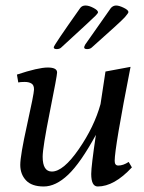

<svg xmlns="http://www.w3.org/2000/svg" viewBox="-20 -673 529 703"><path d="M337.9 9.8Q314 9.8 314 -36.1Q314 -64 331.1 -179.2Q274.9 -76.2 229.5 -33.2Q184.1 9.8 140.1 9.8Q96.2 9.8 75.2 -12.7Q54.2 -35.2 54.2 -69.3Q54.2 -103.5 79.1 -215.8Q104 -328.1 104.5 -344.7Q105 -361.3 95.2 -367.2Q85.9 -373 70.3 -373Q54.7 -373 46.9 -371.1L42 -399.9Q120.1 -425.8 154.8 -425.8Q189.5 -425.8 189 -407.2Q189 -396 162.6 -264.2Q136.2 -132.3 136.2 -99.1Q136.2 -44.9 169.9 -44.9Q211.9 -44.9 268.6 -127Q325.2 -209 348.1 -292L366.2 -411.1L458 -428.2Q399.9 -132.3 399.9 -84Q399.9 -66.9 413.1 -66.9Q431.2 -66.9 451.2 -80.1L462.9 -60.1Q397.9 9.8 337.9 9.8ZM288.1 -500Q288.1 -502 292 -509.8L386.2 -644Q394.5 -652.8 405.3 -652.8Q416 -652.8 433.1 -644.5Q450.2 -636.2 450.2 -628.9Q450.2 -625 437.5 -610.4Q424.8 -595.7 315.9 -499Q309.6 -493.2 298.8 -493.2Q288.1 -493.2 288.1 -500ZM273.9 -644Q280.8 -652.8 293 -652.8Q305.7 -652.8 322.3 -644Q338.9 -635.3 338.9 -627.9Q338.9 -625 329.6 -615.2Q320.3 -605.5 204.1 -499Q198.2 -493.2 187.5 -493.2Q176.8 -493.2 176.8 -500Q176.8 -506.8 273.9 -644Z"/></svg>

Font: Unna-Italic
Style: Italic
Weight: 400
Italic angle: -8°
Designer: Jorge de Buen U.
Foundry: Omnibus-Type
Version: Version 2.006;PS 002.006;hotconv 1.0.70;makeotf.lib2.5.58329